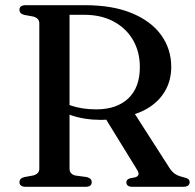

<svg xmlns="http://www.w3.org/2000/svg" viewBox="-20 -720 752 740"><path d="M640 -462Q640 -413 618.5 -373.5Q597 -334 557.5 -307.8Q518 -281.5 464.5 -271.5Q447.5 -268.5 432.8 -265.5Q418 -262.5 402.8 -260.2Q387.5 -258 369.5 -258Q338 -258 308.8 -262.5Q279.5 -267 254.8 -275.5Q230 -284 212 -295.5L216 -331.5Q231 -321 252.5 -313.5Q274 -306 299.2 -302.2Q324.5 -298.5 351 -298.5Q429.5 -298.5 474.2 -340.5Q519 -382.5 519 -461.5Q519 -520 492.8 -565.5Q466.5 -611 418.2 -637Q370 -663 304 -663H248V-70Q248 -59.5 253.8 -52.8Q259.5 -46 270.5 -43.5L315 -37.5Q325.5 -34 329.5 -29.5Q333.5 -25 333.5 -17.5Q333.5 0 309.5 0H79Q67 0 61 -4.8Q55 -9.5 55 -17.5Q55 -32.5 73.5 -37.5L107 -43.5Q119 -46.5 125.2 -53Q131.5 -59.5 131.5 -70V-630Q131.5 -640.5 125.2 -647Q119 -653.5 107 -656.5L73.5 -662.5Q55 -667.5 55 -682.5Q55 -691 61 -695.5Q67 -700 79 -700H307.5Q414 -700 488.2 -669.2Q562.5 -638.5 601.2 -584.8Q640 -531 640 -462ZM379.5 -275 494.5 -289 633 -73Q642.5 -58.5 653.5 -50.5Q664.5 -42.5 683.5 -38Q700.5 -34 705.8 -29.5Q711 -25 711 -17.5Q711 -9.5 704.8 -4.8Q698.5 0 686 0H491Q467 0 467 -17.5Q467 -23 470.5 -26.8Q474 -30.5 481.5 -33L501 -36.5Q512 -40 513.8 -47.2Q515.5 -54.5 507.5 -67Z"/></svg>

Font: Fraunces 18pt
Style: Regular
Weight: 400
Version: Version 1.000;[b76b70a41]